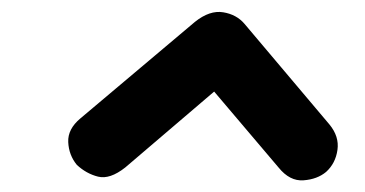

<svg xmlns="http://www.w3.org/2000/svg" viewBox="-20 -689 618 325"><path d="M192 -405.5Q166 -385 146 -390Q126 -395 110 -410Q96.5 -426.5 95.5 -448.5Q94.5 -470.5 116 -488.5L310 -652Q335 -672 357.8 -668.2Q380.5 -664.5 394 -648.5L537.5 -478.5Q554.5 -458 551.2 -435.2Q548 -412.5 532 -398Q517 -385.5 493.8 -383.8Q470.5 -382 451.5 -405.5L342.5 -534Z"/></svg>

Font: Edu VIC WA NT Hand
Style: Regular
Weight: 400
Designer: Tina and Corey Anderson, Eben Sorkin, Mirko Velimirovic
Foundry: Google for Education
Version: Version 1.000